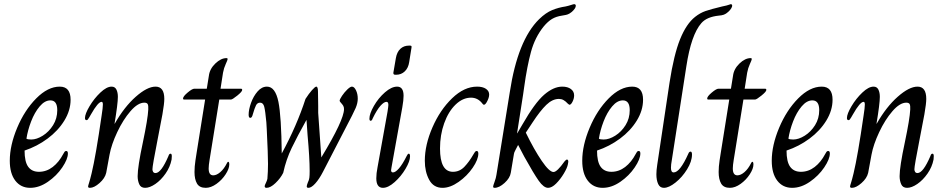

<svg xmlns="http://www.w3.org/2000/svg" viewBox="-20 -892 4546 922"><path d="M27 -120Q27 -194 62.5 -278.5Q98 -363 154 -419.5Q210 -476 267 -476Q319 -476 319 -413Q319 -362 289 -313Q259 -264 208.5 -226.5Q158 -189 98 -169Q98 -115 115.5 -91Q133 -67 167 -67Q203 -67 233 -90Q263 -113 284 -153Q287 -159 290 -163Q293 -167 298 -167Q306 -167 306 -155Q306 -128 279 -88Q252 -48 210 -19Q168 10 125 10Q80 10 53.5 -24.5Q27 -59 27 -120ZM255 -363Q255 -410 222 -410Q195 -410 170.5 -381Q146 -352 129.5 -309Q113 -266 107 -226Q113 -222 130 -222Q156 -222 185.5 -240.5Q215 -259 235 -291Q255 -323 255 -363Z M403 4Q403 0 407.5 -13.5Q412 -27 420 -60Q440 -143 468 -337Q474 -375 474 -390Q474 -403 468 -403Q451 -403 417 -343Q412 -334 408 -327.5Q404 -321 401.5 -318Q399 -315 396 -315Q388 -315 388 -325Q388 -345 410 -382Q432 -419 462 -447.5Q492 -476 516 -476Q532 -476 539 -462Q546 -448 546 -427Q546 -394 530 -298H531Q577 -379 632 -427.5Q687 -476 727 -476Q769 -476 769 -417Q769 -395 760 -343L737 -223Q712 -96 712 -79Q712 -72 715.5 -66.5Q719 -61 727 -61Q754 -61 789 -143Q792 -154 799 -154Q805 -154 805 -142Q805 -133 804 -126Q797 -90 775 -58.5Q753 -27 726 -8.5Q699 10 677 10Q656 10 648.5 -7.5Q641 -25 641 -46Q641 -91 666 -208Q690 -322 692 -366Q693 -384 689.5 -391.5Q686 -399 673 -399Q642 -399 606.5 -358Q571 -317 543 -257.5Q515 -198 506 -149L490 -62Q484 -36 458 -13Q432 10 412 10Q403 10 403 4Z M914 -66Q914 -92 918.5 -121.5Q923 -151 924 -157L965 -414H864Q859 -414 859 -419Q859 -429 881 -447.5Q903 -466 913 -466H973L983 -528Q987 -561 1014 -587Q1041 -613 1068 -613Q1073 -613 1073 -608Q1073 -604 1064 -584.5Q1055 -565 1051 -543L1039 -466H1137Q1143 -466 1143 -460Q1143 -452 1119.5 -433Q1096 -414 1089 -414H1033L992 -159Q991 -152 986.5 -125Q982 -98 982 -83Q982 -50 1004 -50Q1020 -50 1038 -65.5Q1056 -81 1070 -109Q1071 -111 1072.5 -113Q1074 -115 1076 -115Q1081 -115 1081 -102Q1081 -82 1063.5 -55Q1046 -28 1019.5 -9Q993 10 968 10Q938 10 926 -10.5Q914 -31 914 -66Z M1251 2Q1251 -2 1256.5 -13Q1262 -24 1264 -33Q1267 -68 1267 -105Q1267 -148 1261 -271L1259 -305Q1254 -359 1249 -379Q1244 -399 1229 -399Q1216 -399 1209.5 -386.5Q1203 -374 1194 -343Q1190 -326 1182 -326Q1174 -326 1174 -341Q1174 -366 1185.5 -398Q1197 -430 1217 -453Q1237 -476 1262 -476Q1302 -476 1317 -403Q1331 -334 1333 -155Q1406 -290 1447 -417Q1463 -442 1478 -459Q1493 -476 1499 -476Q1507 -476 1507 -451L1508 -383V-350L1523 -136Q1632 -316 1632 -368Q1632 -378 1628 -384.5Q1624 -391 1617.5 -398Q1611 -405 1611 -408Q1611 -415 1622.5 -432Q1634 -449 1648 -462.5Q1662 -476 1670 -476Q1681 -476 1689.5 -458.5Q1698 -441 1698 -418Q1698 -397 1688 -373.5Q1678 -350 1638 -274L1531 -67Q1513 -32 1494 -11Q1475 10 1461 10Q1453 10 1453 3Q1453 -2 1458 -15Q1464 -27 1465.5 -38Q1467 -49 1467 -71Q1467 -133 1457 -243Q1456 -264 1452 -315H1451Q1408 -238 1381 -182Q1354 -126 1340 -62Q1327 -36 1303 -13Q1279 10 1260 10Q1251 10 1251 2Z M1869 -543 1881 -613Q1886 -642 1902.5 -657.5Q1919 -673 1944 -673H1948Q1954 -673 1955.5 -671Q1957 -669 1956 -663L1945 -594Q1941 -566 1924 -549.5Q1907 -533 1882 -533H1878Q1868 -533 1869 -543ZM1787 -36Q1787 -59 1793 -89L1841 -356Q1845 -382 1845 -388Q1845 -403 1836 -403Q1824 -403 1807 -384Q1790 -365 1770 -324Q1766 -312 1760 -312Q1754 -312 1754 -322Q1754 -346 1775.5 -383.5Q1797 -421 1828.5 -448.5Q1860 -476 1887 -476Q1918 -476 1918 -432Q1918 -411 1912 -377L1860 -88L1858 -75Q1858 -64 1867 -64Q1879 -64 1896 -83.5Q1913 -103 1933 -143Q1938 -154 1943 -154Q1949 -154 1949 -141Q1949 -118 1927.5 -81.5Q1906 -45 1875 -17.5Q1844 10 1819 10Q1787 10 1787 -36Z M2020 -120Q2020 -196 2056.5 -280Q2093 -364 2151 -420Q2209 -476 2271 -476Q2298 -476 2313.5 -465.5Q2329 -455 2329 -438Q2329 -422 2317 -401Q2310 -389 2304 -389Q2300 -389 2297 -394Q2275 -423 2242 -423Q2202 -423 2167.5 -389.5Q2133 -356 2113 -300Q2093 -244 2093 -179Q2093 -67 2155 -67Q2187 -67 2210 -91Q2233 -115 2253 -150Q2255 -153 2258 -158Q2261 -163 2263.5 -165Q2266 -167 2270 -167Q2273 -167 2275 -163.5Q2277 -160 2277 -155Q2277 -126 2250 -86.5Q2223 -47 2182.5 -18.5Q2142 10 2105 10Q2062 10 2041 -28.5Q2020 -67 2020 -120Z M2348 4Q2348 0 2355 -19Q2362 -38 2364 -53L2428 -449Q2466 -699 2569 -800Q2601 -831 2631.5 -843.5Q2662 -856 2696 -861Q2710 -864 2722 -868Q2734 -872 2737 -872Q2745 -872 2745 -864Q2745 -852 2726 -835Q2715 -826 2706.5 -823Q2698 -820 2690 -819Q2682 -818 2679 -817Q2651 -813 2631 -801Q2611 -789 2591 -765Q2549 -713 2530 -643.5Q2511 -574 2497 -473L2492 -438L2463 -252H2464L2488 -293Q2548 -398 2593 -437Q2638 -476 2680 -476Q2706 -476 2721.5 -464.5Q2737 -453 2737 -434Q2737 -419 2729.5 -404Q2722 -389 2715 -389Q2713 -389 2711 -391Q2709 -393 2707 -394Q2696 -406 2686 -411.5Q2676 -417 2664 -417Q2633 -417 2603.5 -388.5Q2574 -360 2538 -305L2505 -255Q2545 -173 2581.5 -119.5Q2618 -66 2638 -66Q2655 -66 2691 -117Q2699 -126 2702 -126Q2709 -126 2709 -115L2707 -103Q2704 -86 2687.5 -58.5Q2671 -31 2650.5 -10.5Q2630 10 2612 10Q2591 10 2567 -24Q2543 -58 2498 -139L2468 -196Q2464 -188 2456 -173Q2448 -158 2448 -153L2433 -63Q2429 -37 2403 -13.5Q2377 10 2355 10Q2348 10 2348 4Z M2776 -120Q2776 -194 2811.5 -278.5Q2847 -363 2903 -419.5Q2959 -476 3016 -476Q3068 -476 3068 -413Q3068 -362 3038 -313Q3008 -264 2957.5 -226.5Q2907 -189 2847 -169Q2847 -115 2864.5 -91Q2882 -67 2916 -67Q2952 -67 2982 -90Q3012 -113 3033 -153Q3036 -159 3039 -163Q3042 -167 3047 -167Q3055 -167 3055 -155Q3055 -128 3028 -88Q3001 -48 2959 -19Q2917 10 2874 10Q2829 10 2802.5 -24.5Q2776 -59 2776 -120ZM3004 -363Q3004 -410 2971 -410Q2944 -410 2919.5 -381Q2895 -352 2878.5 -309Q2862 -266 2856 -226Q2862 -222 2879 -222Q2905 -222 2934.5 -240.5Q2964 -259 2984 -291Q3004 -323 3004 -363Z M3132 -55Q3132 -74 3136 -100L3195 -494Q3216 -630 3246 -704Q3276 -778 3318 -811Q3342 -830 3368 -839Q3394 -848 3448 -861Q3473 -866 3480 -869Q3487 -872 3489 -872Q3496 -872 3496 -864Q3496 -860 3491.5 -852Q3487 -844 3477 -835Q3466 -825 3456 -821.5Q3446 -818 3432 -817Q3374 -811 3348 -781Q3299 -725 3276 -574L3203 -103Q3202 -96 3202 -86Q3202 -64 3215 -64Q3245 -64 3285 -153Q3289 -164 3296 -164Q3303 -164 3303 -150Q3303 -117 3279.5 -79Q3256 -41 3224 -15.5Q3192 10 3168 10Q3149 10 3140.5 -8.5Q3132 -27 3132 -55Z M3431 -66Q3431 -92 3435.5 -121.5Q3440 -151 3441 -157L3482 -414H3381Q3376 -414 3376 -419Q3376 -429 3398 -447.5Q3420 -466 3430 -466H3490L3500 -528Q3504 -561 3531 -587Q3558 -613 3585 -613Q3590 -613 3590 -608Q3590 -604 3581 -584.5Q3572 -565 3568 -543L3556 -466H3654Q3660 -466 3660 -460Q3660 -452 3636.5 -433Q3613 -414 3606 -414H3550L3509 -159Q3508 -152 3503.5 -125Q3499 -98 3499 -83Q3499 -50 3521 -50Q3537 -50 3555 -65.5Q3573 -81 3587 -109Q3588 -111 3589.5 -113Q3591 -115 3593 -115Q3598 -115 3598 -102Q3598 -82 3580.5 -55Q3563 -28 3536.5 -9Q3510 10 3485 10Q3455 10 3443 -10.5Q3431 -31 3431 -66Z M3686 -120Q3686 -194 3721.5 -278.5Q3757 -363 3813 -419.5Q3869 -476 3926 -476Q3978 -476 3978 -413Q3978 -362 3948 -313Q3918 -264 3867.5 -226.5Q3817 -189 3757 -169Q3757 -115 3774.5 -91Q3792 -67 3826 -67Q3862 -67 3892 -90Q3922 -113 3943 -153Q3946 -159 3949 -163Q3952 -167 3957 -167Q3965 -167 3965 -155Q3965 -128 3938 -88Q3911 -48 3869 -19Q3827 10 3784 10Q3739 10 3712.5 -24.5Q3686 -59 3686 -120ZM3914 -363Q3914 -410 3881 -410Q3854 -410 3829.5 -381Q3805 -352 3788.5 -309Q3772 -266 3766 -226Q3772 -222 3789 -222Q3815 -222 3844.5 -240.5Q3874 -259 3894 -291Q3914 -323 3914 -363Z M4062 4Q4062 0 4066.5 -13.5Q4071 -27 4079 -60Q4099 -143 4127 -337Q4133 -375 4133 -390Q4133 -403 4127 -403Q4110 -403 4076 -343Q4071 -334 4067 -327.5Q4063 -321 4060.5 -318Q4058 -315 4055 -315Q4047 -315 4047 -325Q4047 -345 4069 -382Q4091 -419 4121 -447.5Q4151 -476 4175 -476Q4191 -476 4198 -462Q4205 -448 4205 -427Q4205 -394 4189 -298H4190Q4236 -379 4291 -427.5Q4346 -476 4386 -476Q4428 -476 4428 -417Q4428 -395 4419 -343L4396 -223Q4371 -96 4371 -79Q4371 -72 4374.5 -66.5Q4378 -61 4386 -61Q4413 -61 4448 -143Q4451 -154 4458 -154Q4464 -154 4464 -142Q4464 -133 4463 -126Q4456 -90 4434 -58.5Q4412 -27 4385 -8.5Q4358 10 4336 10Q4315 10 4307.5 -7.5Q4300 -25 4300 -46Q4300 -91 4325 -208Q4349 -322 4351 -366Q4352 -384 4348.5 -391.5Q4345 -399 4332 -399Q4301 -399 4265.5 -358Q4230 -317 4202 -257.5Q4174 -198 4165 -149L4149 -62Q4143 -36 4117 -13Q4091 10 4071 10Q4062 10 4062 4Z"/></svg>

Font: Charm
Style: Regular
Weight: 400
Designer: Katatrad Aksorn Co.,Ltd.
Foundry: Cadson Demak Co.,Ltd.
Version: Version 1.001